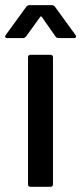

<svg xmlns="http://www.w3.org/2000/svg" viewBox="-46 -720 313 740"><path d="M147.9 0H71.8Q62 0 62 -9.8V-499Q62 -508.8 71.8 -508.8H147.9Q158.2 -508.8 158.2 -499V-9.8Q158.2 0 147.9 0ZM42 -573.2H-18.1Q-23.9 -573.2 -25.6 -576.7Q-27.3 -580.1 -23.9 -585L55.2 -693.8Q60.1 -700.2 67.9 -700.2H152.8Q161.1 -700.2 166 -693.8L245.1 -585Q247.1 -583 247.1 -579.1Q247.1 -573.2 238.8 -573.2H180.2Q172.4 -573.2 168 -579.1L115.2 -654.8Q112.8 -657.2 111.8 -657.2Q111.3 -657.2 108.9 -654.8L54.2 -579.1Q49.8 -573.2 42 -573.2Z"/></svg>

Font: Gruenseis Font Medium
Style: Regular
Weight: 500
Designer: Jeremy Tribby
Foundry: Tribby Type
Version: Version 1.408;Glyphs 3.1.2 (3151)